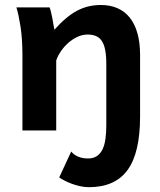

<svg xmlns="http://www.w3.org/2000/svg" viewBox="-20 -528 648 777"><path d="M180.7 -498Q183.6 -490.7 186.5 -478.8Q189.5 -466.8 191.9 -453.9Q194.3 -440.9 196.3 -428.2L200.2 -407.7Q223.6 -434.1 246.1 -453.1Q268.6 -472.2 291.5 -484.4Q314.5 -496.6 338.4 -502.2Q362.3 -507.8 388.2 -507.8Q425.3 -507.8 454.8 -495.1Q484.4 -482.4 504.9 -457Q525.4 -431.6 536.1 -393.6Q546.9 -355.5 546.9 -305.2V-56.2Q546.9 90.3 496.3 159.9Q445.8 229.5 339.8 229.5Q322.8 229.5 304.7 225.6Q286.6 221.7 270.3 215.6Q253.9 209.5 240.7 202.6Q227.5 195.8 219.7 189.9L268.1 85.4Q280.3 99.6 297.4 106.4Q314.5 113.3 335.9 113.3Q357.9 113.3 372.3 103.5Q386.7 93.8 395 76.2Q403.3 58.6 406.7 34.2Q410.2 9.8 410.2 -19.5V-268.6Q410.2 -302.2 405.8 -325.2Q401.4 -348.1 392.1 -362.1Q382.8 -376 368.4 -382.1Q354 -388.2 334.5 -388.2Q313.5 -388.2 293.5 -378.9Q273.4 -369.6 256.3 -354.5Q239.3 -339.4 226.6 -320.8Q213.9 -302.2 207.5 -283.2V0H70.8V-300.3Q70.8 -372.6 62.7 -422.6Q54.7 -472.7 46.4 -498Z"/></svg>

Font: Andika New Basic
Style: Bold
Weight: 700
Designer: Victor Gaultney, Annie Olsen, Pablo Ugerman
Foundry: SIL International
Version: Version 5.500; ttfautohint (v1.8.3)